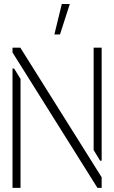

<svg xmlns="http://www.w3.org/2000/svg" viewBox="-20 -916 557 936"><path d="M245.1 -748 281.2 -896.5H320.3L272.5 -748ZM41 0V-582H48.8L80.1 -531.2V0ZM41 -660.2V-683.6H79.1L475.6 -51.8V0H455.1ZM436.5 -184.6V-683.6H475.6V-132.8H467.8Z"/></svg>

Font: Post No Bills Colombo
Style: Light
Weight: 400
Designer: Kosala Senevirathne, Siva Puranthara, Lasantha Premarathna, Tharique Azeez
Foundry: Mooniak
Version: Version 1.220 ; ttfautohint (v1.5)